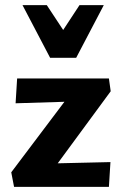

<svg xmlns="http://www.w3.org/2000/svg" viewBox="-20 -731 476 751"><path d="M24 -57 272 -386 335 -336 41 -327 47 -424H406L413 -374L163 -34L110 -90L412 -97L406 0H35ZM176 -505 203 -577 291 -711H386L278 -505ZM176 -505 68 -711H163L252 -576L278 -505Z"/></svg>

Font: Ysabeau ExtraBold
Style: Regular
Weight: 800
Designer: Christian Thalmann (Catharsis Fonts)
Version: Version 2.002